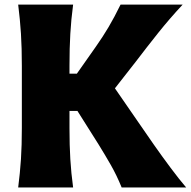

<svg xmlns="http://www.w3.org/2000/svg" viewBox="-20 -830 846 850"><path d="M60.5 0Q68.8 -64.9 72.8 -125.7Q76.7 -186.5 76.7 -263.2V-538.6Q76.7 -617.7 72.8 -680.4Q68.8 -743.2 60.5 -809.6H303.7Q294.9 -743.2 291.3 -680.4Q287.6 -617.7 287.6 -538.6V-503.9H320.3L404.8 -624Q435.1 -667 460.7 -710.2Q486.3 -753.4 513.7 -809.6H788.6Q730 -746.6 679.9 -683.8Q629.9 -621.1 582 -558.1L488.8 -439L591.3 -290.5Q622.6 -244.6 660.2 -190.9Q697.8 -137.2 735.4 -86.9Q772.9 -36.6 804.2 0H518.6Q496.1 -55.2 470.2 -100.3Q444.3 -145.5 416.5 -190.4L322.8 -338.9H287.6V-263.2Q287.6 -186.5 291.3 -125.7Q294.9 -64.9 303.7 0Z"/></svg>

Font: Pinar DS4 ExtraBold
Style: Regular
Weight: 800
Designer: Amin Abedi
Version: Version 3.000